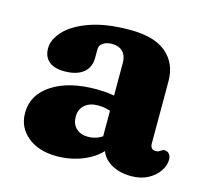

<svg xmlns="http://www.w3.org/2000/svg" viewBox="-80 -581 742 686"><g transform="rotate(15 291.0 -238.0)"><path d="M341.9 -74.6V-89.4L325.9 -95.6V-370.5Q325.9 -396.2 311.6 -410.9Q297.2 -425.5 272.2 -425.5Q251.5 -425.5 238.6 -416.6Q225.7 -407.7 225.7 -393.9V-362.1Q225.7 -326.1 201.2 -306.4Q176.7 -286.7 131.5 -286.7Q92.9 -286.7 73.6 -303.9Q54.3 -321 54.3 -351.1Q54.3 -384 84.1 -416.1Q113.9 -448.2 173.4 -469.3Q232.9 -490.5 321.2 -490.5Q411.7 -490.5 456.1 -452.2Q500.5 -414 500.5 -348.7V-117.2Q500.5 -108.6 505.2 -102.2Q510 -95.9 520.4 -95.9Q526.9 -95.9 530.7 -97.6Q534.6 -99.4 537.7 -101.7Q540.5 -103.7 543.4 -105.3Q546.3 -107 550.4 -107Q562.1 -107 568.6 -99Q575.1 -91 575.1 -78.8Q575.1 -57 560.7 -35.7Q546.4 -14.4 520.3 -0.5Q494.2 13.4 458.5 13.4Q408.7 13.4 375.3 -10.9Q341.9 -35.3 341.9 -74.6ZM34.7 -107.1Q34.7 -174 96.2 -214.3Q157.6 -254.6 259.6 -254.6Q289.2 -254.6 314 -250.8Q338.9 -247 355.3 -240L338.1 -187.6Q324.7 -193.7 310.6 -197Q296.5 -200.2 280 -200.2Q249.5 -200.2 231.3 -184.2Q213.1 -168.2 213.1 -141.3Q213.1 -113.3 229.8 -97.9Q246.5 -82.5 273.1 -82.5Q295.8 -82.5 315 -92Q334.2 -101.6 346.1 -116.3L358.9 -64.9Q332.2 -27.4 284.6 -7Q237 13.4 183.7 13.4Q116.3 13.4 75.5 -20.3Q34.7 -54 34.7 -107.1Z"/></g></svg>

Font: Fraunces SuperSoft Wonky
Style: Regular
Weight: 900
Version: Version 1.000;[b76b70a41]